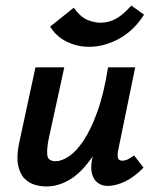

<svg xmlns="http://www.w3.org/2000/svg" viewBox="-20 -664 559 693"><path d="M147 9Q126 9 104.5 2.5Q83 -4 67 -21Q51 -38 45 -70Q39 -102 50 -152L108 -421H212L156 -164Q149 -131 150.5 -106.5Q152 -82 181 -82Q202 -82 228.5 -99.5Q255 -117 281.5 -156.5Q308 -196 331.5 -261Q355 -326 370 -421H429Q406 -303 374.5 -220.5Q343 -138 306 -87.5Q269 -37 229 -14Q189 9 147 9ZM368 7Q348 7 333 -4Q318 -15 312 -37Q306 -59 313 -92L383 -421H468L407 -124Q403 -105 405.5 -94.5Q408 -84 422 -84Q430 -84 439.5 -88Q449 -92 464 -103L498 -59Q465 -25 431.5 -9Q398 7 368 7ZM302 -495Q259 -495 221 -513.5Q183 -532 161 -568L246 -636Q271 -602 296 -592Q321 -582 343 -582Q372 -582 398 -596Q424 -610 454 -644L500 -611Q462 -552 408.5 -523.5Q355 -495 302 -495Z"/></svg>

Font: Ysabeau
Style: Bold Italic
Weight: 700
Italic angle: -12°
Designer: Christian Thalmann (Catharsis Fonts)
Version: Version 2.002